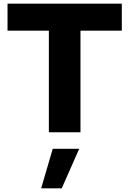

<svg xmlns="http://www.w3.org/2000/svg" viewBox="-20 -720 704 1045"><path d="M246 0V-553H21V-700H643V-553H418V0ZM204 305 267 90H411L316 305Z"/></svg>

Font: Red Hat Text VF
Style: Regular
Weight: 400
Designer: Pentagram, MCKL
Foundry: Pentagram, MCKL
Version: Version 1.023